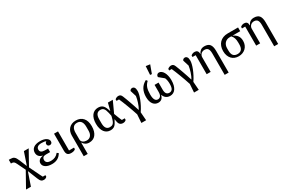

<svg xmlns="http://www.w3.org/2000/svg" viewBox="138 -2291 5911 4010"><g transform="rotate(-30 3094.0 -285.5)"><path d="M230 -161 138 -351Q127 -375 117 -390Q107 -405 96.5 -413.5Q86 -422 74.5 -425Q63 -428 49 -428H27V-518H62Q92 -518 114.5 -512.5Q137 -507 154 -493Q171 -479 186 -454.5Q201 -430 216 -393L286 -223H291L391 -518H507L313 -170L433 78Q441 94 450 111Q459 128 466 142H529V178Q518 193 498.5 202.5Q479 212 456 212Q438 212 423 208Q408 204 395 193.5Q382 183 370 164Q358 145 346 114L257 -108H252L146 200H28Z M770 12Q671 12 616 -26Q561 -64 561 -123Q561 -164 590.5 -195Q620 -226 685 -237V-241Q629 -252 599.5 -287Q570 -322 570 -373Q570 -407 583 -436Q596 -465 622.5 -486Q649 -507 690 -518.5Q731 -530 788 -530Q834 -530 870.5 -520.5Q907 -511 932 -495Q957 -479 970 -458Q983 -437 983 -414Q983 -385 967 -369.5Q951 -354 925 -354Q899 -354 883 -369Q867 -384 867 -410Q867 -431 877 -442.5Q887 -454 898 -459V-461Q883 -471 859.5 -475.5Q836 -480 794 -480Q728 -480 697.5 -456.5Q667 -433 667 -395V-390Q667 -312 777 -312H855V-226H752Q704 -226 682.5 -204.5Q661 -183 661 -150V-145Q661 -105 690.5 -81.5Q720 -58 784 -58Q898 -58 965 -144L1001 -118Q929 12 770 12Z M1214 -518V-58H1334V-21Q1301 12 1231 12Q1171 12 1144.5 -16Q1118 -44 1118 -107V-518Z M1420 -297Q1420 -346 1434.5 -389Q1449 -432 1477.5 -463Q1506 -494 1548 -512Q1590 -530 1645 -530Q1755 -530 1817.5 -460Q1880 -390 1880 -259Q1880 -193 1864.5 -142.5Q1849 -92 1821.5 -57.5Q1794 -23 1754.5 -5.5Q1715 12 1667 12Q1614 12 1577 -12Q1540 -36 1520 -71H1516V200H1420ZM1641 -52Q1703 -52 1738.5 -94.5Q1774 -137 1774 -211V-310Q1774 -386 1743 -431Q1712 -476 1645 -476Q1578 -476 1547 -431Q1516 -386 1516 -310V-146Q1516 -123 1527 -105.5Q1538 -88 1555.5 -76Q1573 -64 1595.5 -58Q1618 -52 1641 -52Z M2557 -20Q2546 -6 2526 3Q2506 12 2480 12Q2438 12 2410 -12Q2382 -36 2372 -101L2365 -145H2361L2354 -130Q2334 -88 2315.5 -60.5Q2297 -33 2276 -17Q2255 -1 2231 5.5Q2207 12 2177 12Q2134 12 2097.5 -5.5Q2061 -23 2035 -57Q2009 -91 1994 -141.5Q1979 -192 1979 -259Q1979 -325 1994 -376Q2009 -427 2035.5 -461Q2062 -495 2099.5 -512.5Q2137 -530 2182 -530Q2214 -530 2239.5 -523Q2265 -516 2286 -499.5Q2307 -483 2323.5 -455.5Q2340 -428 2354 -388L2369 -344H2373L2417 -518H2535L2411 -248L2456 -131Q2464 -111 2472 -92.5Q2480 -74 2488 -58H2557ZM2326 -321Q2317 -362 2305.5 -390Q2294 -418 2279 -435Q2264 -452 2244.5 -459Q2225 -466 2201 -466Q2144 -466 2114.5 -426.5Q2085 -387 2085 -306V-212Q2085 -131 2114.5 -91.5Q2144 -52 2199 -52Q2223 -52 2242 -57.5Q2261 -63 2276.5 -77.5Q2292 -92 2304.5 -118Q2317 -144 2328 -185L2343 -242Z M2824 0Q2803 -66 2780 -130Q2757 -194 2734.5 -253Q2712 -312 2691 -364.5Q2670 -417 2651 -459H2591V-496Q2605 -510 2627 -520Q2649 -530 2674 -530Q2702 -530 2721 -516.5Q2740 -503 2754 -468Q2768 -434 2785.5 -387.5Q2803 -341 2822 -287.5Q2841 -234 2860 -177.5Q2879 -121 2896 -66H2901Q2917 -94 2931.5 -127.5Q2946 -161 2958 -198Q2970 -235 2979 -272.5Q2988 -310 2993 -345L2948 -490Q2955 -509 2970.5 -519.5Q2986 -530 3006 -530Q3038 -530 3057.5 -503.5Q3077 -477 3077 -417Q3077 -385 3065.5 -337Q3054 -289 3032 -233Q3010 -177 2979 -116.5Q2948 -56 2909 0L2924 200H2810Z M3331 12Q3295 12 3264.5 -2.5Q3234 -17 3211.5 -46Q3189 -75 3176.5 -118.5Q3164 -162 3164 -219Q3164 -325 3206 -403.5Q3248 -482 3339 -530L3364 -496Q3337 -471 3318 -444Q3299 -417 3287.5 -384.5Q3276 -352 3271 -311.5Q3266 -271 3266 -219Q3266 -172 3273 -140.5Q3280 -109 3292.5 -89.5Q3305 -70 3322 -61.5Q3339 -53 3360 -53Q3397 -53 3421.5 -83Q3446 -113 3446 -180V-351H3542V-180Q3542 -113 3566.5 -83Q3591 -53 3635 -53Q3681 -53 3706.5 -88.5Q3732 -124 3732 -213Q3732 -298 3706 -359L3589 -456Q3588 -460 3588 -467Q3588 -492 3606 -511Q3624 -530 3653 -530Q3684 -530 3711 -509.5Q3738 -489 3758 -453.5Q3778 -418 3789.5 -369Q3801 -320 3801 -263Q3801 -193 3787 -141.5Q3773 -90 3749 -56Q3725 -22 3691.5 -5Q3658 12 3619 12Q3504 12 3464 -98H3460Q3443 -37 3410.5 -12.5Q3378 12 3331 12ZM3469 -578 3482 -783 3582 -769 3510 -574Z M4094 0Q4073 -66 4050 -130Q4027 -194 4004.5 -253Q3982 -312 3961 -364.5Q3940 -417 3921 -459H3861V-496Q3875 -510 3897 -520Q3919 -530 3944 -530Q3972 -530 3991 -516.5Q4010 -503 4024 -468Q4038 -434 4055.5 -387.5Q4073 -341 4092 -287.5Q4111 -234 4130 -177.5Q4149 -121 4166 -66H4171Q4187 -94 4201.5 -127.5Q4216 -161 4228 -198Q4240 -235 4249 -272.5Q4258 -310 4263 -345L4218 -490Q4225 -509 4240.5 -519.5Q4256 -530 4276 -530Q4308 -530 4327.5 -503.5Q4347 -477 4347 -417Q4347 -385 4335.5 -337Q4324 -289 4302 -233Q4280 -177 4249 -116.5Q4218 -56 4179 0L4194 200H4080Z M4500 -459H4423V-496Q4440 -512 4462.5 -521Q4485 -530 4513 -530Q4552 -530 4574 -507.5Q4596 -485 4596 -440V-433H4601Q4619 -477 4655 -503.5Q4691 -530 4746 -530Q4837 -530 4876 -480Q4915 -430 4915 -323V200H4819V-316Q4819 -395 4793.5 -429.5Q4768 -464 4712 -464Q4688 -464 4667 -456Q4646 -448 4630.5 -433Q4615 -418 4605.5 -396.5Q4596 -375 4596 -347V0H4500Z M5376 -428V-424Q5442 -394 5475 -345Q5508 -296 5508 -223Q5508 -170 5490 -126.5Q5472 -83 5440.5 -52.5Q5409 -22 5365.5 -5Q5322 12 5271 12Q5220 12 5177 -5Q5134 -22 5103.5 -55Q5073 -88 5055.5 -136Q5038 -184 5038 -246Q5038 -307 5056.5 -357.5Q5075 -408 5109.5 -443.5Q5144 -479 5193.5 -498.5Q5243 -518 5306 -518H5556V-428ZM5273 -41Q5336 -41 5369 -79.5Q5402 -118 5402 -199V-245Q5402 -305 5387.5 -349Q5373 -393 5339 -428H5298Q5263 -428 5234 -415.5Q5205 -403 5184 -380Q5163 -357 5151.5 -325.5Q5140 -294 5140 -257V-202Q5140 -117 5173.5 -79Q5207 -41 5273 -41Z M5694 -459H5617V-496Q5634 -512 5656.5 -521Q5679 -530 5707 -530Q5746 -530 5768 -507.5Q5790 -485 5790 -440V-433H5795Q5813 -477 5849 -503.5Q5885 -530 5940 -530Q6031 -530 6070 -480Q6109 -430 6109 -323V200H6013V-316Q6013 -395 5987.5 -429.5Q5962 -464 5906 -464Q5882 -464 5861 -456Q5840 -448 5824.5 -433Q5809 -418 5799.5 -396.5Q5790 -375 5790 -347V0H5694Z"/></g></svg>

Font: IBM Plex Serif Text
Style: Regular
Weight: 450
Designer: Mike Abbink, Paul van der Laan, Pieter van Rosmalen
Foundry: Bold Monday
Version: Version 3.001